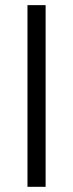

<svg xmlns="http://www.w3.org/2000/svg" viewBox="-20 -720 282 740"><path d="M155.8 -700.2V0H85.9V-700.2Z"/></svg>

Font: LilGrotesk
Style: Regular
Weight: 400
Designer: BSozoo
Foundry: BSozoo
Version: Version 1.004;PS 001.004;hotconv 1.0.70;makeotf.lib2.5.58329